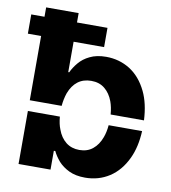

<svg xmlns="http://www.w3.org/2000/svg" viewBox="-99 -798 780 878"><g transform="rotate(10 290.5 -359.0)"><path d="M44.4 -295.9V-594.2H-17.1V-683.6H44.4V-727.1H195.3V-683.6H336.9V-594.2H195.3V-453.1H199.7Q210 -475.6 229 -498.5Q249 -522.5 278.8 -536.6Q310.1 -552.2 354.5 -552.2Q415 -552.2 464.8 -521.5Q515.1 -489.7 544.9 -427.7Q570.8 -374 574.7 -295.9H419.9Q417 -330.1 407.7 -355.5Q394.5 -391.1 369.1 -411.6Q344.2 -432.1 306.6 -432.1Q269.5 -432.1 244.1 -412.6Q219.2 -393.6 205.1 -356.9Q195.3 -328.6 192.4 -295.9ZM44.4 0V-246.1H192.9Q195.8 -211.9 205.6 -188Q218.3 -152.3 244.6 -131.3Q270.5 -111.3 306.6 -111.3Q343.8 -111.3 368.7 -131.8Q394 -152.3 407.2 -188.5Q416.5 -212.9 419.4 -246.1H574.7Q571.3 -172.4 545.9 -118.2Q516.6 -55.7 466.8 -23.4Q417 8.8 354 8.8Q310.5 8.8 279.8 -5.9Q249.5 -20.5 229.5 -42.5Q209 -66.9 199.7 -87.4H192.9V0Z"/></g></svg>

Font: Inter Tight Stencil
Style: Bold
Weight: 700
Designer: Rasmus Andersson
Foundry: rsms
Version: Version 3.004;Glyphs 3.1.2 (3151)